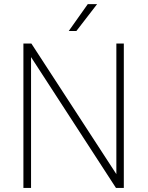

<svg xmlns="http://www.w3.org/2000/svg" viewBox="-20 -925 726 945"><path d="M412.1 -904.8H458L356 -772.5H318.4ZM589.4 0H550.8L132.8 -644V0H95.2V-710.9H134.3L552.7 -67.9V-710.9H589.4Z"/></svg>

Font: Robert Sans ExtraLight
Style: Regular
Weight: 250
Designer: Christian Robertson (extended by Adam Twardoch)
Foundry: Google
Version: Version 12.135;April 2, 2019;FontCreator 11.5.0.2425 64-bit;